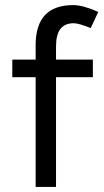

<svg xmlns="http://www.w3.org/2000/svg" viewBox="-20 -734 409 754"><path d="M268 -714Q287.3 -714 312.3 -707Q337.3 -700 365.8 -687.2L336.3 -623.8Q288.5 -642.8 269.7 -642.8Q234.7 -642.8 217.3 -620.4Q200 -598 200 -551.2V0H120V-557.2Q120 -635.5 156.8 -674.8Q193.7 -714 268 -714ZM28.3 -500H344.7V-430.8H28.3Z"/></svg>

Font: Oak Sans Light
Style: Regular
Weight: 400
Designer: Erik Kennedy, Walven
Foundry: Erik Kennedy, Walven
Version: Version 1.100;Glyphs 3.1.2 (3151)